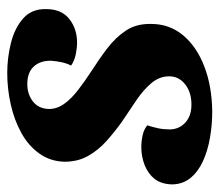

<svg xmlns="http://www.w3.org/2000/svg" viewBox="-66 -512 592 517"><g transform="rotate(-90 229.5 -254.0)"><path d="M188 22Q152 22 117 16Q82 10 53.5 -3Q25 -16 8 -37Q-9 -58 -9 -87Q-8 -116 6 -133.5Q20 -151 43 -160Q66 -169 91 -169Q107 -169 123 -165.5Q139 -162 150 -153Q145 -137 142 -123Q139 -109 139 -91Q140 -66 158 -50Q176 -34 206 -34Q239 -34 260.5 -51Q282 -68 282 -94Q282 -120 264 -141.5Q246 -163 218 -182Q190 -201 160 -221Q132 -241 107.5 -263Q83 -285 67.5 -312.5Q52 -340 52 -376Q53 -414 74 -443.5Q95 -473 129.5 -492Q164 -511 206 -520.5Q248 -530 291 -530Q332 -530 372 -520Q412 -510 438 -487Q464 -464 463 -425Q463 -384 436.5 -363Q410 -342 373 -342Q358 -342 341 -345.5Q324 -349 311 -358Q317 -370 320 -384Q323 -398 324 -413Q324 -442 308 -459Q292 -476 261 -476Q234 -476 214.5 -461Q195 -446 194 -418Q194 -396 208 -376.5Q222 -357 245.5 -339Q269 -321 295 -304Q328 -283 357.5 -260.5Q387 -238 405.5 -210Q424 -182 423 -142Q423 -93 392.5 -56.5Q362 -20 309 0.5Q256 21 188 22Z"/></g></svg>

Font: Sansita Swashed Light SemiBold
Style: Regular
Weight: 600
Version: Version 1.003